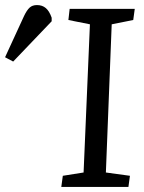

<svg xmlns="http://www.w3.org/2000/svg" viewBox="-190 -738 569 758"><path d="M165 -642 80 -659 85 -703H342L336 -659L251 -642L228 -57L323 -44L317 0H52L58 -44L140 -57ZM-138 -495 -170 -512 -95 -675Q-84 -698 -73 -708Q-62 -718 -44 -718Q-23 -718 -9 -706Q5 -694 14 -668V-654Z"/></svg>

Font: Literata 18pt
Style: Italic
Weight: 400
Italic angle: -2°
Designer: Latin by Veronika Burian and Jose Scaglione. Greek by Irene Vlachou. Cyrillic by Vera Evstafieva
Foundry: TypeTogether
Version: Version 3.103;gftools[0.9.29]